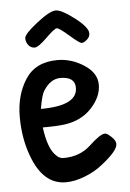

<svg xmlns="http://www.w3.org/2000/svg" viewBox="-49 -690 497 732"><g transform="rotate(-5 199.0 -324.0)"><path d="M312 -554Q312 -540 300 -530Q288 -520 280 -520Q272 -520 235.5 -552Q199 -584 190 -584Q181 -584 147.5 -551Q114 -518 100 -518Q86 -518 76.5 -529.5Q67 -541 67 -556.5Q67 -572 118 -612Q169 -652 191.5 -652Q214 -652 263 -614.5Q312 -577 312 -554ZM182 -463Q235 -463 283 -432Q331 -401 331 -355.5Q331 -310 292 -267.5Q253 -225 188 -216Q160 -212 104 -212Q115 -127 147 -100Q157 -89 174 -89Q236 -89 278 -128.5Q320 -168 338 -168Q346 -168 362 -153Q378 -138 378 -125Q378 -99 315 -50Q287 -27 247.5 -11.5Q208 4 174 4Q87 4 46 -108Q20 -177 20 -260Q20 -343 59 -403Q98 -463 182 -463ZM187 -394Q149 -394 122 -351Q112 -336 103 -283Q243 -283 243 -352Q243 -394 187 -394Z"/></g></svg>

Font: Patrick Hand
Style: Regular
Weight: 400
Designer: Patrick Wagesreiter
Foundry: Patrick Wagesreiter
Version: Version 1.003;PS 001.003;hotconv 1.0.70;makeotf.lib2.5.58329